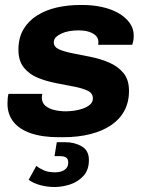

<svg xmlns="http://www.w3.org/2000/svg" viewBox="-20 -541 588 771"><path d="M216 10Q150 10 103.5 -6Q57 -22 33.5 -52.5Q10 -83 10 -125Q10 -136 11 -146.5Q12 -157 14 -164H150Q149 -159 148.5 -156Q148 -153 148 -149Q148 -128 162.5 -116Q177 -104 199 -99Q221 -94 244 -94Q259 -94 277.5 -96.5Q296 -99 313 -105Q330 -111 341.5 -121Q353 -131 353 -146Q353 -167 331.5 -177Q310 -187 276 -193.5Q242 -200 203.5 -207.5Q165 -215 131 -229Q97 -243 75.5 -270Q54 -297 54 -341Q54 -389 74 -423Q94 -457 129 -479Q164 -501 208.5 -511Q253 -521 302 -521H313Q352 -521 389 -513Q426 -505 454.5 -489Q483 -473 500 -450Q517 -427 517 -398Q517 -385 515 -376Q513 -367 511 -361H374Q375 -364 375 -367.5Q375 -371 375 -373Q375 -387 365.5 -397Q356 -407 338.5 -413Q321 -419 295 -419Q276 -419 258.5 -416Q241 -413 227 -406.5Q213 -400 204.5 -391.5Q196 -383 196 -371Q196 -352 218 -342.5Q240 -333 274 -326.5Q308 -320 347 -312Q386 -304 420 -289Q454 -274 476 -247.5Q498 -221 498 -176Q498 -131 479.5 -96.5Q461 -62 426.5 -38.5Q392 -15 343 -2.5Q294 10 233 10ZM199 210Q170 210 142 202.5Q114 195 95 181L126 125Q138 135 156 143Q174 151 202 151Q216 151 227.5 147Q239 143 246.5 134.5Q254 126 254 112Q254 97 245.5 91.5Q237 86 221 86H199L208 30H242Q279 30 308 46.5Q337 63 337 102Q337 142 314.5 166Q292 190 260.5 200Q229 210 199 210Z"/></svg>

Font: Chivo Medium
Style: Bold Italic
Weight: 700
Italic angle: -8.05°
Version: Version 2.002